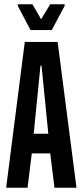

<svg xmlns="http://www.w3.org/2000/svg" viewBox="-20 -886 389 906"><path d="M9 0 97 -688H252L341 0H237L217 -162H130L110 0ZM139 -255H208L176 -576H171ZM124 -744 64 -858V-866H133L174 -795L217 -866H285V-858L224 -744Z"/></svg>

Font: Saira UltraCondensed
Style: Bold
Weight: 700
Width: 1
Designer: Hector Gatti with collaboration of the Omnibus-Type team
Foundry: Omnibus-Type
Version: Version 1.101